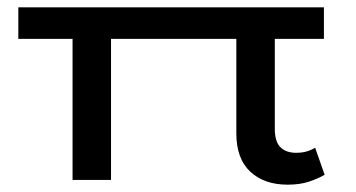

<svg xmlns="http://www.w3.org/2000/svg" viewBox="-20 -491 972 524"><path d="M30 -385V-471H864V-385ZM765 13Q701 13 663 -22.5Q625 -58 625 -127V-471H730V-140Q730 -104 745.5 -89Q761 -74 788 -74Q805 -74 818 -78Q831 -82 840 -88L866 -14Q847 -3 822.5 5Q798 13 765 13ZM178 0V-471H283V0Z"/></svg>

Font: BioRhyme SemiExpanded
Style: Regular
Weight: 400
Width: 6
Designer: Aoife Mooney
Foundry: Aoife Mooney Type
Version: Version 1.600;gftools[0.9.33]